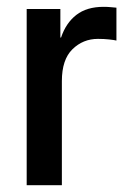

<svg xmlns="http://www.w3.org/2000/svg" viewBox="-20 -542 379 562"><path d="M58.1 0V-515.6H156.7V-432.1H158.7Q172.9 -474.6 203.4 -498.3Q233.9 -522 283.2 -522Q294.9 -522 304.7 -521Q314.5 -520 320.8 -519.5V-423.3Q314.9 -424.8 299.8 -426.5Q284.7 -428.2 266.6 -428.2Q223.1 -428.2 192.1 -397.9Q161.1 -367.7 161.1 -304.7V0Z"/></svg>

Font: Inter Display Medium
Style: Regular
Weight: 500
Designer: Rasmus Andersson
Foundry: rsms
Version: Version 4.001;git-9221beed3